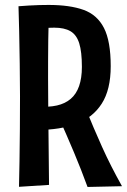

<svg xmlns="http://www.w3.org/2000/svg" viewBox="-20 -736 504 762"><path d="M131 -220.4 129.4 -313Q173.4 -310 206 -317.4Q238.6 -324.8 260.7 -343.7Q282.8 -362.6 293.9 -394.4Q305 -426.2 305 -470.4Q305 -530.8 294.3 -564.5Q283.6 -598.2 259.5 -612.2Q235.4 -626.2 195.4 -626.2Q176.4 -626.2 151.5 -624.1Q126.6 -622 99.4 -617.8L53.4 -711.2Q74.4 -712.8 95.2 -714.1Q116 -715.4 136 -715.9Q156 -716.4 173 -716.4Q257 -716.4 311.4 -696.9Q365.8 -677.4 392.6 -625Q419.4 -572.6 419.4 -473.4Q419.4 -380 383.7 -324.5Q348 -269 283.1 -244.7Q218.2 -220.4 131 -220.4ZM55.4 5.4Q56.4 -35.4 57.4 -95.8Q58.4 -156.2 58.9 -224.1Q59.4 -292 59.4 -354Q59.4 -417 58.3 -484.1Q57.2 -551.2 56.1 -611.4Q55 -671.6 53.4 -711.2L174.8 -702.4Q173.8 -679.2 173 -646.8Q172.2 -614.4 171.5 -577.1Q170.8 -539.8 170.9 -501Q171 -462.2 170.8 -424.8Q170.6 -387.4 171.2 -356Q171.2 -324.8 171.7 -280.4Q172.2 -236 172.7 -186.4Q173.2 -136.8 173.7 -89.1Q174.2 -41.4 174.6 -2.2ZM327.4 6Q302.4 -62.6 273.7 -130.9Q245 -199.2 212 -272.8L320.8 -303.4Q350.6 -229.8 384.6 -154Q418.6 -78.2 464.2 3Z"/></svg>

Font: Truculenta
Style: Regular
Weight: 400
Designer: Ivan Castro, Eva Sanz & Omnibus-Type Team
Foundry: Omnibus-Type
Version: Version 1.002